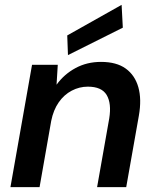

<svg xmlns="http://www.w3.org/2000/svg" viewBox="-20 -771 645 791"><path d="M23 0 112 -504H218L213 -422Q244 -465 291 -490.5Q338 -516 396 -516Q460 -516 498 -488.5Q536 -461 550 -411.5Q564 -362 552 -294L500 0H380L430 -283Q440 -345 419.5 -379.5Q399 -414 342 -414Q307 -414 275.5 -397.5Q244 -381 222 -349.5Q200 -318 191 -273L143 0ZM260 -544 257 -625 481 -751 486 -657Z"/></svg>

Font: DM Sans SemiBold
Style: Italic
Weight: 600
Italic angle: -10°
Designer: Colophon Foundry, Jonny Pinhorn
Foundry: Colophon Foundry
Version: Version 4.004;gftools[0.9.30]